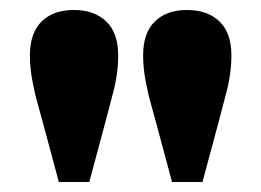

<svg xmlns="http://www.w3.org/2000/svg" viewBox="-20 -746 524 385"><path d="M128 -726Q169 -726 193 -703Q217 -680 217 -635Q217 -598 206.5 -559Q196 -520 191 -500L159 -381H98L66 -500Q63 -512 56.5 -534.5Q50 -557 45 -583.5Q40 -610 40 -635Q40 -680 63.5 -703Q87 -726 128 -726ZM355 -726Q396 -726 420 -703Q444 -680 444 -635Q444 -598 433.5 -559Q423 -520 418 -500L386 -381H325L293 -500Q290 -512 283.5 -534.5Q277 -557 272 -583.5Q267 -610 267 -635Q267 -680 290.5 -703Q314 -726 355 -726Z"/></svg>

Font: Source Serif 4 Black
Style: Regular
Weight: 900
Designer: Frank Grießhammer
Foundry: Adobe
Version: Version 4.005;hotconv 1.1.0;makeotfexe 2.6.0